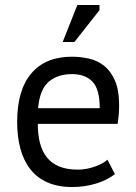

<svg xmlns="http://www.w3.org/2000/svg" viewBox="-20 -740 548 772"><path d="M442 -40Q412 -16 366.5 -2Q321 12 270 12Q213 12 171 -6.5Q129 -25 102 -59.5Q75 -94 62 -142Q49 -190 49 -250Q49 -378 106 -445Q163 -512 269 -512Q303 -512 337 -504.5Q371 -497 398 -476Q425 -455 442 -416.5Q459 -378 459 -315Q459 -282 453 -242H132Q132 -198 141 -164Q150 -130 169 -106.5Q188 -83 218.5 -70.5Q249 -58 293 -58Q327 -58 361 -70Q395 -82 412 -98ZM270 -442Q211 -442 175.5 -411Q140 -380 133 -305H381Q381 -381 352 -411.5Q323 -442 270 -442ZM291 -720H380V-699L279 -571H232Z"/></svg>

Font: PTSans
Style: Regular
Weight: 400
Designer: A.Korolkova, O.Umpeleva, V.Yefimov
Foundry: ParaType Ltd
Version: Version 2.003W OFL